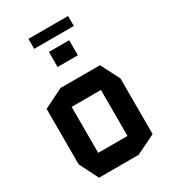

<svg xmlns="http://www.w3.org/2000/svg" viewBox="-200 -920 897 1016"><g transform="rotate(-30 249.0 -411.5)"><path d="M160 -397V-513H400L459 -398V-397ZM98 0 40 -115V-116H339V0ZM40 -116V-454L159 -513H160V-116ZM339 0V-397H459V-58L340 0ZM201 -617V-709H325V-617ZM142 -762V-823H384V-762Z"/></g></svg>

Font: Foldit Medium
Style: Regular
Weight: 500
Version: Version 1.003